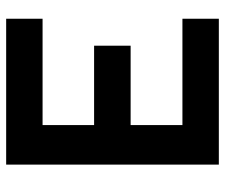

<svg xmlns="http://www.w3.org/2000/svg" viewBox="-74 -660 733 626"><g transform="rotate(-90 293.0 -346.5)"><path d="M69.8 0V-693.4H198.7V0ZM69.8 0V-118.7H545.4V0ZM69.8 -287.6V-406.7H457.5V-287.6ZM69.8 -574.7V-693.4H545.4V-574.7Z"/></g></svg>

Font: Cascadia Mono PL
Style: Regular
Weight: 400
Monospace: yes
Designer: Aaron Bell
Foundry: Saja Typeworks
Version: Version 2102.003